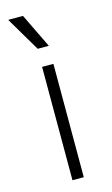

<svg xmlns="http://www.w3.org/2000/svg" viewBox="-117 -791 486 836"><g transform="rotate(-15 126.0 -373.5)"><path d="M101 0V-511H152V0ZM103 -592 13 -744V-747H78L153 -592Z"/></g></svg>

Font: Chivo Medium Thin
Style: Regular
Weight: 250
Version: Version 2.002